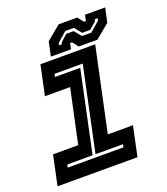

<svg xmlns="http://www.w3.org/2000/svg" viewBox="-127 -770 750 860"><g transform="rotate(-20 248.0 -340.0)"><path d="M-0.5 0 29.5 -141.5H149.5L204.5 -398.5H84.5L114.5 -540H375.5L290.5 -141.5H410.5L380.5 0ZM71 -63H336.5L339.5 -77H208.5L293.5 -478H159L156 -464H276.5L194.5 -77H74ZM170 -556 184.5 -624 252 -680H341L363 -652H372L378 -680H474L459.5 -612L392 -556H303L281 -584H272L266 -556ZM221.5 -591H235.5L237 -599L270 -628.5H305L333 -595H377L424 -636L426 -646H412L410.5 -638L377 -608.5H338L311 -642H270L223.5 -601Z"/></g></svg>

Font: Tourney Thin
Style: Italic
Weight: 100
Italic angle: -12°
Designer: Tyler Finck
Foundry: Etcetera Type Co
Version: Version 1.015